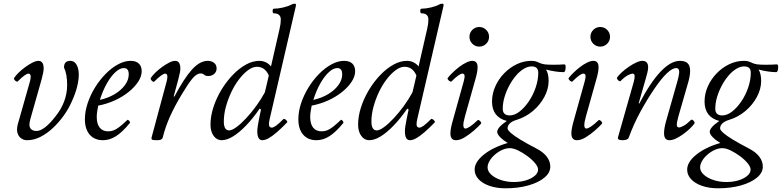

<svg xmlns="http://www.w3.org/2000/svg" viewBox="-20 -745 4227 1038"><path d="M127 13Q110 13 97.5 5Q85 -3 78.5 -16Q72 -29 72 -42Q72 -50 73 -57Q74 -64 75 -69L142 -305Q143 -310 144.5 -316.5Q146 -323 146 -330Q146 -338 143 -342.5Q140 -347 133 -347Q126 -347 112 -337Q98 -327 76 -305Q73 -302 67 -305.5Q61 -309 57.5 -314.5Q54 -320 56 -323Q65 -337 81.5 -353Q98 -369 117.5 -383Q137 -397 155.5 -406.5Q174 -416 188 -416Q202 -416 209 -405.5Q216 -395 216 -375Q216 -365 213.5 -352Q211 -339 205 -316L144 -101Q142 -93 140.5 -85.5Q139 -78 139 -72Q139 -55 149 -46Q159 -37 178 -37Q198 -37 224 -57Q250 -77 281 -117Q312 -156 327.5 -198.5Q343 -241 343 -285Q343 -314 339 -337.5Q335 -361 326 -380Q326 -416 360 -416Q377 -416 387 -404.5Q397 -393 401.5 -376.5Q406 -360 406 -344Q406 -313 397 -276.5Q388 -240 368 -196Q351 -157 324.5 -120Q298 -83 266 -53Q234 -23 198.5 -5Q163 13 127 13Z M537 13Q491 13 465 -17Q439 -47 439 -100Q439 -143 454 -187.5Q469 -232 494 -272.5Q519 -313 551 -345.5Q583 -378 618 -397Q653 -416 686 -416Q715 -416 730.5 -401.5Q746 -387 746 -360Q746 -332 727 -303Q708 -274 675 -247.5Q642 -221 600 -202Q558 -183 511 -174Q507 -154 505 -139.5Q503 -125 503 -113Q503 -75 519 -55Q535 -35 565 -35Q581 -35 595 -40.5Q609 -46 626.5 -59.5Q644 -73 668 -96Q670 -99 674 -96Q678 -93 681 -88Q684 -83 682 -80Q642 -31 607.5 -9Q573 13 537 13ZM520 -205Q565 -215 600 -236Q635 -257 655.5 -285Q676 -313 676 -343Q676 -360 669.5 -368.5Q663 -377 649 -377Q628 -377 604 -355Q580 -333 558 -294.5Q536 -256 520 -205Z M828 13Q807 13 802.5 10Q798 7 799 0L881 -305Q882 -310 883.5 -316.5Q885 -323 885 -330Q885 -338 882 -342.5Q879 -347 873 -347Q866 -347 851.5 -337Q837 -327 814 -304Q811 -301 805.5 -304.5Q800 -308 796.5 -314Q793 -320 795 -323Q804 -337 820.5 -353Q837 -369 856.5 -383Q876 -397 894.5 -406.5Q913 -416 927 -416Q941 -416 948 -405.5Q955 -395 955 -375Q955 -365 952.5 -352Q950 -339 944 -316L919 -224L923 -223Q974 -320 1017 -368Q1060 -416 1103 -416Q1123 -416 1137 -405.5Q1151 -395 1151 -375Q1151 -357 1138 -345.5Q1125 -334 1106 -334Q1094 -334 1088.5 -337.5Q1083 -341 1078.5 -344.5Q1074 -348 1065 -348Q1043 -348 1019.5 -319.5Q996 -291 961 -232Q926 -174 900 -117Q874 -60 860 -2Q858 5 851.5 9Q845 13 828 13Z M1178 13Q1152 13 1135 -10.5Q1118 -34 1118 -71Q1118 -117 1134 -166Q1150 -215 1177 -259.5Q1204 -304 1238 -339.5Q1272 -375 1309 -395.5Q1346 -416 1382 -416Q1428 -416 1455 -372L1440 -364L1491 -587Q1495 -604 1496.5 -616Q1498 -628 1498 -640Q1498 -656 1488.5 -664.5Q1479 -673 1460 -673Q1456 -673 1454.5 -679.5Q1453 -686 1454.5 -692Q1456 -698 1460 -698Q1483 -698 1511 -704.5Q1539 -711 1557 -721Q1564 -725 1574 -725Q1580 -725 1580 -719Q1580 -716 1579.5 -713Q1579 -710 1578 -706L1438 -102Q1436 -93 1435 -86.5Q1434 -80 1434 -74Q1434 -55 1449 -55Q1458 -55 1472.5 -65.5Q1487 -76 1512 -101Q1515 -104 1521 -100.5Q1527 -97 1531 -91.5Q1535 -86 1532 -83Q1501 -51 1476 -29.5Q1451 -8 1432 2.5Q1413 13 1398 13Q1371 13 1371 -36Q1371 -47 1373.5 -63.5Q1376 -80 1380.5 -102.5Q1385 -125 1391 -153L1384 -158Q1346 -103 1309 -65Q1272 -27 1239 -7Q1206 13 1178 13ZM1219 -40Q1234 -40 1258.5 -58Q1283 -76 1311 -106Q1339 -136 1365.5 -172.5Q1392 -209 1412 -246L1438 -357L1440 -318Q1421 -384 1369 -384Q1346 -384 1321 -365.5Q1296 -347 1272.5 -316.5Q1249 -286 1230.5 -247Q1212 -208 1201 -167Q1190 -126 1190 -88Q1190 -40 1219 -40Z M1691 13Q1645 13 1619 -17Q1593 -47 1593 -100Q1593 -143 1608 -187.5Q1623 -232 1648 -272.5Q1673 -313 1705 -345.5Q1737 -378 1772 -397Q1807 -416 1840 -416Q1869 -416 1884.5 -401.5Q1900 -387 1900 -360Q1900 -332 1881 -303Q1862 -274 1829 -247.5Q1796 -221 1754 -202Q1712 -183 1665 -174Q1661 -154 1659 -139.5Q1657 -125 1657 -113Q1657 -75 1673 -55Q1689 -35 1719 -35Q1735 -35 1749 -40.5Q1763 -46 1780.5 -59.5Q1798 -73 1822 -96Q1824 -99 1828 -96Q1832 -93 1835 -88Q1838 -83 1836 -80Q1796 -31 1761.5 -9Q1727 13 1691 13ZM1674 -205Q1719 -215 1754 -236Q1789 -257 1809.5 -285Q1830 -313 1830 -343Q1830 -360 1823.5 -368.5Q1817 -377 1803 -377Q1782 -377 1758 -355Q1734 -333 1712 -294.5Q1690 -256 1674 -205Z M1976 13Q1950 13 1933 -10.5Q1916 -34 1916 -71Q1916 -117 1932 -166Q1948 -215 1975 -259.5Q2002 -304 2036 -339.5Q2070 -375 2107 -395.5Q2144 -416 2180 -416Q2226 -416 2253 -372L2238 -364L2289 -587Q2293 -604 2294.5 -616Q2296 -628 2296 -640Q2296 -656 2286.5 -664.5Q2277 -673 2258 -673Q2254 -673 2252.5 -679.5Q2251 -686 2252.5 -692Q2254 -698 2258 -698Q2281 -698 2309 -704.5Q2337 -711 2355 -721Q2362 -725 2372 -725Q2378 -725 2378 -719Q2378 -716 2377.5 -713Q2377 -710 2376 -706L2236 -102Q2234 -93 2233 -86.5Q2232 -80 2232 -74Q2232 -55 2247 -55Q2256 -55 2270.5 -65.5Q2285 -76 2310 -101Q2313 -104 2319 -100.5Q2325 -97 2329 -91.5Q2333 -86 2330 -83Q2299 -51 2274 -29.5Q2249 -8 2230 2.5Q2211 13 2196 13Q2169 13 2169 -36Q2169 -47 2171.5 -63.5Q2174 -80 2178.5 -102.5Q2183 -125 2189 -153L2182 -158Q2144 -103 2107 -65Q2070 -27 2037 -7Q2004 13 1976 13ZM2017 -40Q2032 -40 2056.5 -58Q2081 -76 2109 -106Q2137 -136 2163.5 -172.5Q2190 -209 2210 -246L2236 -357L2238 -318Q2219 -384 2167 -384Q2144 -384 2119 -365.5Q2094 -347 2070.5 -316.5Q2047 -286 2028.5 -247Q2010 -208 1999 -167Q1988 -126 1988 -88Q1988 -40 2017 -40Z M2445 13Q2415 13 2415 -24Q2415 -36 2418 -52.5Q2421 -69 2427 -90L2487 -305Q2493 -327 2491.5 -337Q2490 -347 2479 -347Q2472 -347 2457.5 -337Q2443 -327 2420 -304Q2418 -302 2412 -305.5Q2406 -309 2402 -314.5Q2398 -320 2401 -324Q2411 -337 2427.5 -353Q2444 -369 2463 -383.5Q2482 -398 2501 -407Q2520 -416 2534 -416Q2562 -416 2562 -381Q2562 -369 2559 -353Q2556 -337 2550 -316L2494 -117Q2484 -82 2485 -66Q2486 -50 2496 -50Q2504 -50 2520.5 -60.5Q2537 -71 2562 -95Q2565 -98 2570.5 -94.5Q2576 -91 2579.5 -85.5Q2583 -80 2581 -77Q2567 -61 2543 -40Q2519 -19 2493 -3Q2467 13 2445 13ZM2571 -493Q2549 -493 2533.5 -508.5Q2518 -524 2518 -546Q2518 -568 2533.5 -583.5Q2549 -599 2571 -599Q2593 -599 2608.5 -583.5Q2624 -568 2624 -546Q2624 -524 2608.5 -508.5Q2593 -493 2571 -493Z M2713 273Q2665 273 2627 260Q2589 247 2567.5 224Q2546 201 2546 172Q2546 131 2595.5 91Q2645 51 2725 28Q2700 13 2684 -3.5Q2668 -20 2668 -32Q2668 -56 2720 -91Q2640 -112 2640 -196Q2640 -238 2657.5 -277.5Q2675 -317 2705.5 -348.5Q2736 -380 2774 -398Q2812 -416 2852 -416Q2864 -416 2873.5 -414Q2883 -412 2899 -404Q2911 -399 2925.5 -397Q2940 -395 2971 -395Q2990 -395 3003.5 -395.5Q3017 -396 3030 -397Q3034 -397 3036 -394Q3038 -391 3038 -384Q3038 -355 3027 -355Q3007 -355 2983 -358.5Q2959 -362 2932 -369Q2939 -358 2942.5 -342.5Q2946 -327 2946 -308Q2946 -264 2923 -221Q2900 -178 2861 -145Q2822 -112 2773 -97Q2749 -90 2736.5 -78Q2724 -66 2724 -51Q2724 -42 2741.5 -26.5Q2759 -11 2793.5 10Q2828 31 2880 58Q2917 77 2936 102Q2955 127 2955 156Q2955 189 2923 215.5Q2891 242 2836.5 257.5Q2782 273 2713 273ZM2758 239Q2794 239 2823.5 230Q2853 221 2871 205.5Q2889 190 2889 172Q2889 157 2873 137.5Q2857 118 2832 99.5Q2807 81 2781.5 68.5Q2756 56 2736 56Q2716 56 2695 65.5Q2674 75 2656 90.5Q2638 106 2627 124.5Q2616 143 2616 160Q2616 181 2635.5 199Q2655 217 2687.5 228Q2720 239 2758 239ZM2736 -121Q2762 -121 2789 -142Q2816 -163 2839 -197Q2862 -231 2876 -272Q2890 -313 2890 -352Q2890 -386 2854 -386Q2833 -386 2811 -372.5Q2789 -359 2769 -335.5Q2749 -312 2733 -282Q2717 -252 2707.5 -220Q2698 -188 2698 -157Q2698 -121 2736 -121Z M3099 13Q3069 13 3069 -24Q3069 -36 3072 -52.5Q3075 -69 3081 -90L3141 -305Q3147 -327 3145.5 -337Q3144 -347 3133 -347Q3126 -347 3111.5 -337Q3097 -327 3074 -304Q3072 -302 3066 -305.5Q3060 -309 3056 -314.5Q3052 -320 3055 -324Q3065 -337 3081.5 -353Q3098 -369 3117 -383.5Q3136 -398 3155 -407Q3174 -416 3188 -416Q3216 -416 3216 -381Q3216 -369 3213 -353Q3210 -337 3204 -316L3148 -117Q3138 -82 3139 -66Q3140 -50 3150 -50Q3158 -50 3174.5 -60.5Q3191 -71 3216 -95Q3219 -98 3224.5 -94.5Q3230 -91 3233.5 -85.5Q3237 -80 3235 -77Q3221 -61 3197 -40Q3173 -19 3147 -3Q3121 13 3099 13ZM3225 -493Q3203 -493 3187.5 -508.5Q3172 -524 3172 -546Q3172 -568 3187.5 -583.5Q3203 -599 3225 -599Q3247 -599 3262.5 -583.5Q3278 -568 3278 -546Q3278 -524 3262.5 -508.5Q3247 -493 3225 -493Z M3345 13Q3317 13 3321 -3L3407 -305Q3412 -324 3411 -335.5Q3410 -347 3399 -347Q3392 -347 3375 -338.5Q3358 -330 3335 -307Q3332 -304 3326.5 -307.5Q3321 -311 3317.5 -316.5Q3314 -322 3316 -326Q3325 -339 3342 -354.5Q3359 -370 3379.5 -384Q3400 -398 3419.5 -407Q3439 -416 3453 -416Q3484 -416 3484 -381Q3484 -369 3480 -353Q3476 -337 3470 -316L3433 -187L3436 -185Q3497 -301 3552 -358.5Q3607 -416 3656 -416Q3684 -416 3697.5 -403Q3711 -390 3711 -361Q3711 -348 3707.5 -328.5Q3704 -309 3694 -277L3648 -117Q3639 -85 3639 -70.5Q3639 -56 3651 -56Q3659 -56 3676 -65Q3693 -74 3715 -96Q3719 -100 3724.5 -96.5Q3730 -93 3733.5 -87Q3737 -81 3734 -77Q3725 -64 3708.5 -48.5Q3692 -33 3672.5 -19Q3653 -5 3634 4Q3615 13 3599 13Q3570 13 3570 -25Q3570 -37 3572.5 -53Q3575 -69 3581 -90L3636 -284Q3644 -310 3648 -329Q3652 -348 3652 -356Q3652 -377 3636 -377Q3615 -377 3585 -348.5Q3555 -320 3517 -264Q3479 -208 3443 -142.5Q3407 -77 3379 -1Q3374 13 3345 13Z M3862 273Q3814 273 3776 260Q3738 247 3716.5 224Q3695 201 3695 172Q3695 131 3744.5 91Q3794 51 3874 28Q3849 13 3833 -3.5Q3817 -20 3817 -32Q3817 -56 3869 -91Q3789 -112 3789 -196Q3789 -238 3806.5 -277.5Q3824 -317 3854.5 -348.5Q3885 -380 3923 -398Q3961 -416 4001 -416Q4013 -416 4022.5 -414Q4032 -412 4048 -404Q4060 -399 4074.5 -397Q4089 -395 4120 -395Q4139 -395 4152.5 -395.5Q4166 -396 4179 -397Q4183 -397 4185 -394Q4187 -391 4187 -384Q4187 -355 4176 -355Q4156 -355 4132 -358.5Q4108 -362 4081 -369Q4088 -358 4091.5 -342.5Q4095 -327 4095 -308Q4095 -264 4072 -221Q4049 -178 4010 -145Q3971 -112 3922 -97Q3898 -90 3885.5 -78Q3873 -66 3873 -51Q3873 -42 3890.5 -26.5Q3908 -11 3942.5 10Q3977 31 4029 58Q4066 77 4085 102Q4104 127 4104 156Q4104 189 4072 215.5Q4040 242 3985.5 257.5Q3931 273 3862 273ZM3907 239Q3943 239 3972.5 230Q4002 221 4020 205.5Q4038 190 4038 172Q4038 157 4022 137.5Q4006 118 3981 99.5Q3956 81 3930.5 68.5Q3905 56 3885 56Q3865 56 3844 65.5Q3823 75 3805 90.5Q3787 106 3776 124.5Q3765 143 3765 160Q3765 181 3784.5 199Q3804 217 3836.5 228Q3869 239 3907 239ZM3885 -121Q3911 -121 3938 -142Q3965 -163 3988 -197Q4011 -231 4025 -272Q4039 -313 4039 -352Q4039 -386 4003 -386Q3982 -386 3960 -372.5Q3938 -359 3918 -335.5Q3898 -312 3882 -282Q3866 -252 3856.5 -220Q3847 -188 3847 -157Q3847 -121 3885 -121Z"/></svg>

Font: Junicode VF
Style: Italic
Weight: 400
Italic angle: -11°
Designer: Peter S. Baker
Version: Version 2.209